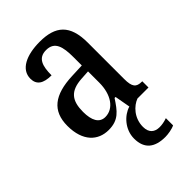

<svg xmlns="http://www.w3.org/2000/svg" viewBox="-232 -636 961 961"><g transform="rotate(-45 248.5 -156.0)"><path d="M173 10C244 10 270 -27 307 -83H314L329 0H328C281 14 232 65 232 130C232 204 276 235 349 235C368 235 400 230 417 221V170C397 177 380 180 363 180C329 180 305 162 305 120C305 57 348 14 386 0H464V-44H461C422 -44 408 -60 408 -116V-374C408 -500 352 -547 241 -547C146 -547 77 -514 77 -449C77 -406 106 -386 164 -386C164 -451 177 -495 234 -495C294 -495 306 -447 306 -373V-314L235 -311C105 -306 41 -257 41 -151C41 -41 99 10 173 10ZM207 -48C165 -48 146 -85 146 -145C146 -223 174 -263 259 -268L307 -271V-191C307 -108 267 -48 207 -48Z"/></g></svg>

Font: Noto Serif Ethiopic Condensed Medium
Style: Regular
Weight: 500
Width: 3
Designer: Monotype Design Team
Foundry: Monotype Imaging Inc.
Version: Version 2.102